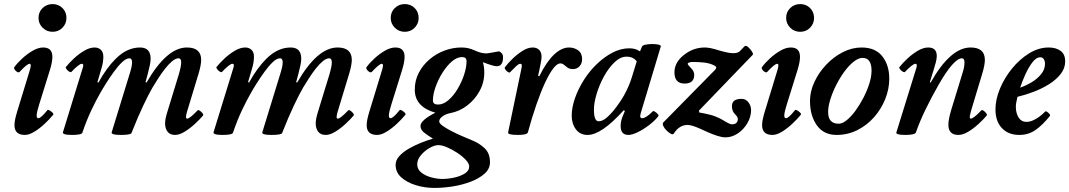

<svg xmlns="http://www.w3.org/2000/svg" viewBox="-20 -649 5246 942"><path d="M238 -493Q209 -493 189 -513Q169 -533 169 -561Q169 -590 189 -609.5Q209 -629 238 -629Q267 -629 286.5 -609.5Q306 -590 306 -561Q306 -533 286.5 -513Q267 -493 238 -493ZM102 13Q51 13 51 -35Q51 -48 54.5 -64.5Q58 -81 64 -101L123 -294Q131 -318 131 -327Q131 -336 125 -336Q113 -336 76 -296Q72 -292 64.5 -296Q57 -300 52 -307.5Q47 -315 50 -319Q65 -340 89.5 -362.5Q114 -385 141 -400.5Q168 -416 192 -416Q237 -416 237 -370Q237 -345 225 -306L172 -136Q161 -101 160 -85Q159 -69 168 -69Q181 -69 212 -108Q215 -112 223 -107.5Q231 -103 237.5 -96.5Q244 -90 241 -86Q224 -65 199.5 -42Q175 -19 149 -3Q123 13 102 13Z M333 13Q284 13 289 -1L386 -316Q393 -336 381 -336Q368 -336 330 -296Q327 -293 319.5 -297.5Q312 -302 306.5 -309.5Q301 -317 303 -320Q319 -340 342.5 -362Q366 -384 393 -400Q420 -416 444 -416Q463 -416 475 -404.5Q487 -393 487 -371Q487 -360 485 -344.5Q483 -329 475 -304L458 -246L463 -244Q482 -279 503.5 -308.5Q525 -338 547 -360Q603 -416 667 -416Q719 -416 719 -361Q719 -347 715 -328.5Q711 -310 705 -287L694 -246L699 -244Q798 -416 897 -416Q967 -416 967 -355Q967 -342 963.5 -324.5Q960 -307 954 -287L897 -99Q892 -81 892.5 -74Q893 -67 898 -67Q911 -67 949 -107Q952 -111 960 -106Q968 -101 973.5 -93.5Q979 -86 976 -82Q960 -63 935.5 -40.5Q911 -18 885.5 -2.5Q860 13 839 13Q814 13 802 -3Q790 -19 790 -43Q790 -55 792.5 -68Q795 -81 804 -110L857 -283Q869 -324 869 -343Q869 -363 856 -363Q842 -363 824.5 -348.5Q807 -334 789.5 -311.5Q772 -289 756 -264Q740 -239 728 -219Q710 -188 683.5 -132.5Q657 -77 625 4Q621 13 572 13Q524 13 528 0L615 -283Q628 -323 628 -343Q628 -363 615 -363Q599 -363 579 -344Q559 -325 538.5 -296.5Q518 -268 500 -239.5Q482 -211 471 -191Q452 -158 429 -110Q406 -62 384 2Q381 13 333 13Z M1072 13Q1023 13 1028 -1L1125 -316Q1132 -336 1120 -336Q1107 -336 1069 -296Q1066 -293 1058.5 -297.5Q1051 -302 1045.5 -309.5Q1040 -317 1042 -320Q1058 -340 1081.5 -362Q1105 -384 1132 -400Q1159 -416 1183 -416Q1202 -416 1214 -404.5Q1226 -393 1226 -371Q1226 -360 1224 -344.5Q1222 -329 1214 -304L1197 -246L1202 -244Q1221 -279 1242.5 -308.5Q1264 -338 1286 -360Q1342 -416 1406 -416Q1458 -416 1458 -361Q1458 -347 1454 -328.5Q1450 -310 1444 -287L1433 -246L1438 -244Q1537 -416 1636 -416Q1706 -416 1706 -355Q1706 -342 1702.5 -324.5Q1699 -307 1693 -287L1636 -99Q1631 -81 1631.5 -74Q1632 -67 1637 -67Q1650 -67 1688 -107Q1691 -111 1699 -106Q1707 -101 1712.5 -93.5Q1718 -86 1715 -82Q1699 -63 1674.5 -40.5Q1650 -18 1624.5 -2.5Q1599 13 1578 13Q1553 13 1541 -3Q1529 -19 1529 -43Q1529 -55 1531.5 -68Q1534 -81 1543 -110L1596 -283Q1608 -324 1608 -343Q1608 -363 1595 -363Q1581 -363 1563.5 -348.5Q1546 -334 1528.5 -311.5Q1511 -289 1495 -264Q1479 -239 1467 -219Q1449 -188 1422.5 -132.5Q1396 -77 1364 4Q1360 13 1311 13Q1263 13 1267 0L1354 -283Q1367 -323 1367 -343Q1367 -363 1354 -363Q1338 -363 1318 -344Q1298 -325 1277.5 -296.5Q1257 -268 1239 -239.5Q1221 -211 1210 -191Q1191 -158 1168 -110Q1145 -62 1123 2Q1120 13 1072 13Z M1966 -493Q1937 -493 1917 -513Q1897 -533 1897 -561Q1897 -590 1917 -609.5Q1937 -629 1966 -629Q1995 -629 2014.5 -609.5Q2034 -590 2034 -561Q2034 -533 2014.5 -513Q1995 -493 1966 -493ZM1830 13Q1779 13 1779 -35Q1779 -48 1782.5 -64.5Q1786 -81 1792 -101L1851 -294Q1859 -318 1859 -327Q1859 -336 1853 -336Q1841 -336 1804 -296Q1800 -292 1792.5 -296Q1785 -300 1780 -307.5Q1775 -315 1778 -319Q1793 -340 1817.5 -362.5Q1842 -385 1869 -400.5Q1896 -416 1920 -416Q1965 -416 1965 -370Q1965 -345 1953 -306L1900 -136Q1889 -101 1888 -85Q1887 -69 1896 -69Q1909 -69 1940 -108Q1943 -112 1951 -107.5Q1959 -103 1965.5 -96.5Q1972 -90 1969 -86Q1952 -65 1927.5 -42Q1903 -19 1877 -3Q1851 13 1830 13Z M2112 273Q2064 273 2020 259.5Q1976 246 1948.5 221Q1921 196 1921 160Q1921 137 1939 117Q1957 97 1985.5 80.5Q2014 64 2045.5 51.5Q2077 39 2104 31Q2081 17 2062 2.5Q2043 -12 2043 -31Q2043 -59 2116 -96Q2015 -125 2015 -209Q2015 -254 2034.5 -291.5Q2054 -329 2086.5 -357Q2119 -385 2160 -400.5Q2201 -416 2243 -416Q2263 -416 2277.5 -412.5Q2292 -409 2308 -402Q2340 -387 2365 -387Q2372 -387 2388.5 -390Q2405 -393 2427 -397Q2432 -397 2440 -389.5Q2448 -382 2448 -368Q2448 -324 2417 -324Q2401 -324 2349 -344Q2352 -335 2354 -322Q2356 -309 2356 -292Q2356 -244 2332.5 -201.5Q2309 -159 2271 -130.5Q2233 -102 2189 -94Q2168 -90 2151.5 -78.5Q2135 -67 2135 -53Q2135 -44 2151.5 -32Q2168 -20 2193 -7Q2218 6 2245.5 18Q2273 30 2295 39Q2331 53 2357.5 78Q2384 103 2384 147Q2384 179 2358 202.5Q2332 226 2290.5 242Q2249 258 2202 265.5Q2155 273 2112 273ZM2129 -136Q2155 -136 2180 -157.5Q2205 -179 2225 -212.5Q2245 -246 2257 -282.5Q2269 -319 2269 -349Q2269 -369 2247 -369Q2222 -369 2197 -347.5Q2172 -326 2151 -292.5Q2130 -259 2117 -222.5Q2104 -186 2104 -156Q2104 -136 2129 -136ZM2150 229Q2177 229 2207.5 222.5Q2238 216 2260 202.5Q2282 189 2282 168Q2282 153 2265 135Q2248 117 2223 100.5Q2198 84 2173 73.5Q2148 63 2131 63Q2112 63 2087.5 77Q2063 91 2045 112.5Q2027 134 2027 157Q2027 182 2047.5 198Q2068 214 2097 221.5Q2126 229 2150 229Z M2521 13Q2469 13 2473 0L2539 -316Q2540 -322 2540 -324.5Q2540 -327 2540 -329Q2540 -336 2532 -336Q2525 -336 2513.5 -325.5Q2502 -315 2482 -294Q2479 -291 2471.5 -296Q2464 -301 2459 -308.5Q2454 -316 2458 -320Q2473 -340 2496 -362Q2519 -384 2544.5 -400Q2570 -416 2594 -416Q2613 -416 2625 -404.5Q2637 -393 2637 -371Q2637 -360 2634 -344.5Q2631 -329 2626 -304L2620 -277L2626 -275Q2661 -346 2698 -381Q2735 -416 2772 -416Q2797 -416 2816.5 -402Q2836 -388 2836 -359Q2836 -338 2823.5 -324Q2811 -310 2791 -310Q2775 -310 2765 -317Q2755 -324 2747 -331Q2739 -338 2729 -338Q2699 -338 2654 -243Q2632 -195 2611 -134Q2590 -73 2570 0Q2567 13 2521 13Z M2863 13Q2826 13 2805.5 -14.5Q2785 -42 2785 -81Q2785 -122 2801 -167.5Q2817 -213 2844.5 -256.5Q2872 -300 2908.5 -335Q2945 -370 2985.5 -391Q3026 -412 3068 -412Q3098 -412 3120 -397L3130 -421Q3133 -427 3148 -430Q3163 -433 3180.5 -433Q3198 -433 3211 -430Q3224 -427 3222 -421L3124 -95Q3122 -87 3121.5 -84Q3121 -81 3121 -79Q3121 -69 3131 -69Q3149 -69 3183 -103Q3186 -106 3193.5 -101Q3201 -96 3207 -89.5Q3213 -83 3210 -79Q3193 -57 3165 -35.5Q3137 -14 3109 -0.5Q3081 13 3063 13Q3025 13 3025 -31Q3025 -43 3027.5 -54.5Q3030 -66 3034 -76L3046 -105L3040 -108Q2931 13 2863 13ZM2917 -54Q2938 -54 2961.5 -76Q2985 -98 3006.5 -127.5Q3028 -157 3041 -180Q3067 -227 3080 -270L3104 -348Q3087 -371 3054 -371Q3024 -371 2995.5 -344Q2967 -317 2944 -275.5Q2921 -234 2907.5 -189.5Q2894 -145 2894 -111Q2894 -54 2917 -54Z M3539 25Q3523 25 3499.5 17.5Q3476 10 3451.5 -1Q3427 -12 3407 -21Q3388 -29 3375 -32.5Q3362 -36 3353 -36Q3313 -36 3286 6Q3282 13 3271.5 7.5Q3261 2 3250 -9Q3239 -20 3234 -31.5Q3229 -43 3235 -49L3488 -306Q3494 -312 3494 -317Q3494 -323 3484 -328Q3462 -339 3435.5 -342Q3409 -345 3380 -345Q3367 -345 3360.5 -342Q3354 -339 3354 -337Q3354 -333 3358.5 -328Q3363 -323 3370 -315Q3386 -300 3386 -282Q3386 -239 3339 -239Q3289 -239 3289 -294Q3289 -343 3335 -379Q3381 -416 3438 -416Q3464 -416 3510 -401Q3555 -388 3577 -388Q3602 -388 3612 -400L3632 -421Q3639 -428 3650 -418.5Q3661 -409 3669 -396.5Q3677 -384 3673 -380L3409 -106L3411 -97Q3436 -93 3464 -86Q3492 -79 3523 -62Q3560 -39 3570 -39Q3600 -39 3600 -66Q3600 -75 3586 -89Q3571 -104 3571 -128Q3571 -164 3618 -164Q3639 -164 3652 -147Q3665 -130 3665 -109Q3665 -76 3647 -45Q3629 -14 3600 5.5Q3571 25 3539 25Z M3906 -493Q3877 -493 3857 -513Q3837 -533 3837 -561Q3837 -590 3857 -609.5Q3877 -629 3906 -629Q3935 -629 3954.5 -609.5Q3974 -590 3974 -561Q3974 -533 3954.5 -513Q3935 -493 3906 -493ZM3770 13Q3719 13 3719 -35Q3719 -48 3722.5 -64.5Q3726 -81 3732 -101L3791 -294Q3799 -318 3799 -327Q3799 -336 3793 -336Q3781 -336 3744 -296Q3740 -292 3732.5 -296Q3725 -300 3720 -307.5Q3715 -315 3718 -319Q3733 -340 3757.5 -362.5Q3782 -385 3809 -400.5Q3836 -416 3860 -416Q3905 -416 3905 -370Q3905 -345 3893 -306L3840 -136Q3829 -101 3828 -85Q3827 -69 3836 -69Q3849 -69 3880 -108Q3883 -112 3891 -107.5Q3899 -103 3905.5 -96.5Q3912 -90 3909 -86Q3892 -65 3867.5 -42Q3843 -19 3817 -3Q3791 13 3770 13Z M4085 13Q4021 13 3987.5 -34.5Q3954 -82 3954 -154Q3954 -200 3975.5 -246.5Q3997 -293 4033.5 -331.5Q4070 -370 4115 -393Q4160 -416 4207 -416Q4275 -416 4309 -372.5Q4343 -329 4343 -263Q4343 -212 4323 -162.5Q4303 -113 4268 -73.5Q4233 -34 4186 -10.5Q4139 13 4085 13ZM4095 -42Q4113 -42 4135 -60Q4157 -78 4178 -107Q4199 -136 4217 -171Q4235 -206 4245.5 -240Q4256 -274 4256 -302Q4256 -365 4212 -365Q4192 -365 4168.5 -346.5Q4145 -328 4123 -298Q4101 -268 4083 -232.5Q4065 -197 4054 -162Q4043 -127 4043 -99Q4043 -42 4095 -42Z M4422 13Q4373 13 4378 0L4476 -316Q4482 -336 4471 -336Q4458 -336 4420 -296Q4417 -293 4409 -297.5Q4401 -302 4395.5 -309.5Q4390 -317 4393 -320Q4409 -340 4432.5 -362Q4456 -384 4483 -400Q4510 -416 4534 -416Q4576 -416 4576 -374Q4576 -361 4571.5 -343.5Q4567 -326 4560 -304L4542 -246L4546 -244Q4643 -416 4742 -416Q4812 -416 4812 -355Q4812 -342 4808.5 -324.5Q4805 -307 4799 -287L4751 -128Q4741 -96 4738.5 -81.5Q4736 -67 4743 -67Q4756 -67 4794 -107Q4798 -111 4805.5 -106Q4813 -101 4818.5 -93.5Q4824 -86 4821 -82Q4805 -63 4780.5 -40.5Q4756 -18 4730 -2.5Q4704 13 4682 13Q4633 13 4633 -37Q4633 -63 4647 -110L4700 -283Q4708 -308 4710 -320.5Q4712 -333 4712 -343Q4712 -363 4699 -363Q4680 -363 4651 -330.5Q4622 -298 4585 -233Q4548 -168 4520 -110Q4492 -52 4474 0Q4470 13 4422 13Z M4981 13Q4927 13 4895.5 -20.5Q4864 -54 4864 -112Q4864 -161 4886 -214Q4908 -267 4945.5 -313Q4983 -359 5029.5 -387.5Q5076 -416 5125 -416Q5161 -416 5183.5 -399.5Q5206 -383 5206 -348Q5206 -314 5184 -286Q5162 -258 5127 -236Q5092 -214 5051 -198.5Q5010 -183 4972 -174Q4968 -156 4966 -146Q4964 -136 4964 -125Q4964 -94 4977.5 -72.5Q4991 -51 5016 -51Q5037 -51 5061.5 -65Q5086 -79 5107 -101Q5110 -105 5117 -100.5Q5124 -96 5129 -90Q5134 -84 5131 -80Q5094 -34 5059.5 -10.5Q5025 13 4981 13ZM4985 -219Q5012 -228 5040 -244.5Q5068 -261 5087.5 -284.5Q5107 -308 5107 -336Q5107 -350 5101 -359Q5095 -368 5084 -368Q5064 -368 5045 -343Q5026 -318 5010.5 -283.5Q4995 -249 4985 -219Z"/></svg>

Font: Junicode
Style: Bold Italic
Weight: 700
Italic angle: -11°
Designer: Peter S. Baker
Version: Version 2.100; ttfautohint (v1.8.4)